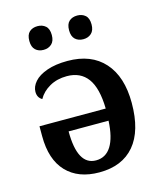

<svg xmlns="http://www.w3.org/2000/svg" viewBox="-113 -830 780 924"><g transform="rotate(-15 277.0 -368.5)"><path d="M46 -230V-279H376Q374 -381 338.5 -429.5Q303 -478 235 -478Q186 -478 149 -457Q112 -436 93 -402Q70 -415 70 -444Q70 -470 91 -494Q112 -518 154.5 -533Q197 -548 257 -548Q375 -548 439.5 -476Q504 -404 504 -273Q504 -134 443 -62Q382 10 268 10Q163 10 104.5 -51.5Q46 -113 46 -230ZM374 -219H175Q175 -50 267 -50Q316 -50 343 -93Q370 -136 374 -219ZM105 -688Q105 -719 120.5 -733Q136 -747 161 -747Q185 -747 201 -733Q217 -719 217 -688Q217 -658 201 -643.5Q185 -629 161 -629Q136 -629 120.5 -643.5Q105 -658 105 -688ZM303 -688Q303 -719 318.5 -733Q334 -747 359 -747Q383 -747 399 -733Q415 -719 415 -688Q415 -658 399 -643.5Q383 -629 359 -629Q334 -629 318.5 -643.5Q303 -658 303 -688Z"/></g></svg>

Font: Noto Serif SemiBold
Style: Regular
Weight: 600
Designer: Monotype Design Team
Foundry: Monotype Imaging Inc.
Version: Version 1.001